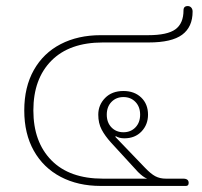

<svg xmlns="http://www.w3.org/2000/svg" viewBox="-20 -613 667 633"><path d="M60 -249Q60 -326 91.5 -382Q123 -438 180 -467.5Q237 -497 312 -497H468Q532 -497 558.5 -516.5Q585 -536 585 -579Q585 -593 599 -593Q606 -593 610.5 -588Q615 -583 615 -575Q615 -524 580.5 -498.5Q546 -473 470 -473H319Q209 -473 149.5 -413Q90 -353 90 -249Q90 -145 149.5 -84.5Q209 -24 319 -24H465Q452 -29 435 -46L346 -143Q326 -165 315 -186Q304 -207 304 -235Q304 -267 326.5 -290Q349 -313 387 -313Q423 -313 445.5 -291.5Q468 -270 468 -235Q468 -202 446.5 -179.5Q425 -157 390 -157Q373 -157 362 -164L360 -162L458 -60Q477 -40 492 -32Q507 -24 527 -24H584Q602 -24 602 -10Q602 0 593 0H312Q237 0 180 -30Q123 -60 91.5 -116Q60 -172 60 -249ZM442 -235Q442 -261 426.5 -277Q411 -293 387 -293Q363 -293 347.5 -277Q332 -261 332 -235Q332 -209 347.5 -193Q363 -177 387 -177Q411 -177 426.5 -193Q442 -209 442 -235Z"/></svg>

Font: Maitree ExtraLight
Style: Regular
Weight: 275
Designer: CadsonDemak Team
Foundry: CadsonDemak
Version: Version 1.003